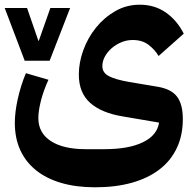

<svg xmlns="http://www.w3.org/2000/svg" viewBox="-28 -556 831 816"><path d="M-8 -522H87L135 -383H137L186 -522H270L183 -298H77ZM376 240Q296 240 232.5 221.5Q169 203 125 167.5Q81 132 58 81.5Q35 31 35 -34Q35 -79 47.5 -135.5Q60 -192 82 -245L178 -217Q158 -174 146.5 -130Q135 -86 135 -54Q135 9 188 43.5Q241 78 336 78H416Q519 78 579.5 48.5Q640 19 648 -35L495 -61Q403 -76 355 -119Q307 -162 307 -239Q307 -290 326 -342.5Q345 -395 379.5 -438Q414 -481 461.5 -508.5Q509 -536 566 -536Q629 -536 676.5 -503Q724 -470 753 -413L646 -318Q631 -344 604 -365Q577 -386 536 -386Q511 -386 488 -376.5Q465 -367 447 -351.5Q429 -336 418 -316Q407 -296 407 -275Q407 -247 434.5 -232.5Q462 -218 519 -208L644 -187Q701 -177 725 -144.5Q749 -112 749 -50Q749 19 723.5 73Q698 127 650 164Q602 201 533 220.5Q464 240 376 240Z"/></svg>

Font: IBM Plex Sans Arabic
Style: Bold
Weight: 700
Designer: Mike Abbink, Paul van der Laan, Pieter van Rosmalen, Wael Morcos, Khajak Apelian
Foundry: Bold Monday
Version: Version 1.2